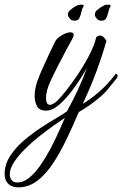

<svg xmlns="http://www.w3.org/2000/svg" viewBox="-139 -476 526 826"><path d="M-60 330Q-88 330 -103.5 315Q-119 300 -119 272Q-119 232 -96 196Q-73 160 -37.5 129.5Q-2 99 36 74Q74 49 105 31Q136 13 149 3Q174 -42 196 -89.5Q218 -137 235 -184Q209 -138 178.5 -96Q148 -54 117.5 -27Q87 0 59 0Q30 0 20 -19.5Q10 -39 10 -62Q10 -80 13.5 -97Q17 -114 20 -122Q29 -148 43 -179.5Q57 -211 71.5 -241.5Q86 -272 97 -295Q105 -312 127 -324.5Q149 -337 163 -337Q178 -337 178 -326Q178 -318 169 -303Q161 -289 145 -259Q129 -229 110.5 -193Q92 -157 77 -124Q59 -85 59 -54Q59 -41 63 -33Q67 -25 76 -25Q84 -25 97 -34Q110 -43 127 -64Q136 -74 154.5 -98Q173 -122 195 -154.5Q217 -187 237 -223.5Q257 -260 269 -294L275 -316Q283 -323 291 -323Q302 -323 310 -313Q318 -303 319 -301Q303 -243 279 -177Q255 -111 217 -29Q255 -53 281 -75.5Q307 -98 319 -111Q329 -122 338.5 -133Q348 -144 356 -155Q359 -158 361 -158Q367 -158 367 -149Q367 -143 363 -139Q352 -126 341.5 -112.5Q331 -99 319 -85Q299 -63 265.5 -37.5Q232 -12 200 6Q175 65 147.5 122.5Q120 180 89 227Q58 274 21 302Q-16 330 -60 330ZM-64 309Q-38 309 -12.5 288Q13 267 36 233.5Q59 200 79 162Q99 124 114.5 89Q130 54 140 31Q123 42 94 62.5Q65 83 32 109Q-1 135 -30.5 164Q-60 193 -78.5 221.5Q-97 250 -97 274Q-97 286 -90 297.5Q-83 309 -64 309ZM298 -387Q287 -387 281 -392.5Q275 -398 271 -405Q269 -408 269 -414Q269 -419 272 -424.5Q275 -430 278 -432Q293 -445 308 -452Q312 -456 328 -456Q340 -456 336 -447Q330 -439 327 -424.5Q324 -410 318.5 -398.5Q313 -387 298 -387ZM182 -387Q171 -387 165 -392.5Q159 -398 155 -405Q153 -408 153 -414Q153 -419 156 -424.5Q159 -430 162 -432Q177 -445 192 -452Q196 -456 212 -456Q224 -456 220 -447Q214 -439 211 -424.5Q208 -410 202.5 -398.5Q197 -387 182 -387Z"/></svg>

Font: Birthstone
Style: Regular
Weight: 400
Designer: Robert E. Leuschke
Foundry: Robert E. Leuschke
Version: Version 1.013; ttfautohint (v1.8.3)